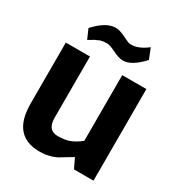

<svg xmlns="http://www.w3.org/2000/svg" viewBox="-174 -840 897 964"><g transform="rotate(30 275.0 -357.5)"><path d="M330 -686Q369 -686 419 -724L443 -664Q381 -596 331 -596Q306 -596 271 -614Q236 -631 222 -631Q208 -631 198 -630Q189 -628 183 -626.5Q177 -625 168 -620Q158 -616 154 -614Q151 -612 140 -605Q128 -598 124 -596L100 -651Q163 -721 220 -721Q245 -720 278 -703Q311 -686 320 -686ZM38 -178V-531H178V-175Q178 -104 237 -104Q277 -104 304 -114Q332 -124 365 -150V-531H505V0H392L365 -56Q356 -51 340 -41Q324 -31 315 -26Q306 -20 292 -12Q277 -5 264 -1Q233 9 196 9Q38 9 38 -178Z"/></g></svg>

Font: Mina
Style: Bold
Weight: 700
Version: Version 1.000